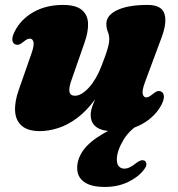

<svg xmlns="http://www.w3.org/2000/svg" viewBox="-20 -504 704 760"><path d="M543.5 -40 550.5 -24Q495.5 5 469 49.2Q442.5 93.5 442.5 127.5Q442.5 146 451 154.8Q459.5 163.5 472 163.5Q483.5 163.5 495.5 157.2Q507.5 151 519.5 141Q528.5 134.5 535.5 131.8Q542.5 129 550 131Q557 133.5 559.2 143.2Q561.5 153 549 168.5Q527.5 197 486.8 216.5Q446 236 395 236Q340.5 236 313 216.2Q285.5 196.5 285.5 161Q285.5 123.5 311 89Q336.5 54.5 393.2 22.2Q450 -10 543.5 -40ZM619 -141Q628 -136 628.8 -122.8Q629.5 -109.5 619 -89Q594.5 -42.5 543.8 -13.8Q493 15 425 15Q383 15 361 -1.5Q339 -18 339 -49Q339 -67.5 347.8 -89.8Q356.5 -112 367.8 -136.2Q379 -160.5 388.8 -184.5Q398.5 -208.5 400 -229.5L416.5 -225Q390.5 -157 356.5 -110.8Q322.5 -64.5 285.2 -36.8Q248 -9 210 3Q172 15 138 15Q90.5 15 66.2 -6Q42 -27 39.8 -64Q37.5 -101 54.5 -149L104 -290.5Q116 -324.5 112.5 -337.8Q109 -351 99 -351Q93 -351 87.5 -348.5Q82 -346 73 -338.5Q61.5 -329 53.8 -327.2Q46 -325.5 39 -329Q29.5 -334 28.8 -347.2Q28 -360.5 39 -381Q62.5 -427.5 112.2 -456Q162 -484.5 229.5 -484.5Q279.5 -484.5 303.2 -465.2Q327 -446 328.5 -411.8Q330 -377.5 313.5 -332L264.5 -191.5Q252 -158 254.8 -141.5Q257.5 -125 277 -125Q290 -125 304.2 -133.8Q318.5 -142.5 332.8 -158.2Q347 -174 359.8 -196.2Q372.5 -218.5 383 -246Q392.5 -270 399 -289.2Q405.5 -308.5 409 -323Q412.5 -337.5 412.5 -348Q412.5 -364.5 406.8 -378.2Q401 -392 401 -410Q401 -443.5 444 -464Q487 -484.5 564 -484.5Q619 -484.5 630.5 -450.5Q642 -416.5 620.5 -358L554 -179Q541.5 -145.5 545 -132Q548.5 -118.5 558.5 -118.5Q564.5 -118.5 570 -121.5Q575.5 -124.5 584.5 -131.5Q596.5 -141.5 604 -143.2Q611.5 -145 619 -141Z"/></svg>

Font: Fraunces Black
Style: Italic
Weight: 900
Italic angle: -16°
Version: Version 1.000;[b76b70a41]